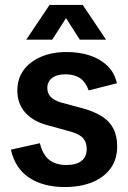

<svg xmlns="http://www.w3.org/2000/svg" viewBox="-20 -743 518 775"><path d="M242 12Q155 12 98 -25.5Q41 -63 24 -139L141 -165Q152 -119 178.5 -98Q205 -77 248 -77Q288 -77 309 -93.5Q330 -110 330 -142Q330 -168 316 -184.5Q302 -201 268 -211L170 -238Q114 -253 82 -288.5Q50 -324 50 -378Q50 -425 75 -459.5Q100 -494 145 -513.5Q190 -533 249 -533Q301 -533 343 -519Q385 -505 413.5 -477.5Q442 -450 452 -407L338 -378Q326 -412 303 -427.5Q280 -443 245 -443Q209 -443 190 -428Q171 -413 171 -388Q171 -366 184.5 -352Q198 -338 227 -329L320 -304Q361 -292 391 -273.5Q421 -255 437 -225Q453 -195 453 -152Q453 -100 426.5 -63.5Q400 -27 352.5 -7.5Q305 12 242 12ZM180 -723H314L408 -583H302L221 -710H272L191 -583H86Z"/></svg>

Font: TikTok Sans 24pt SemiBold
Style: Regular
Weight: 600
Version: Version 4.000